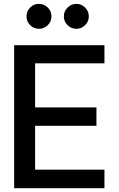

<svg xmlns="http://www.w3.org/2000/svg" viewBox="-20 -987 625 1007"><path d="M230.5 -855Q210.9 -835.9 184.1 -835.9Q157.2 -835.9 138.2 -855Q119.1 -874 119.1 -901.1Q119.1 -928.2 138.2 -947.5Q157.2 -966.8 184.1 -966.8Q210.9 -966.8 230.5 -947.5Q250 -928.2 250 -901.1Q250 -874 230.5 -855ZM380.9 -835.9Q354 -835.9 334.5 -855Q314.9 -874 314.9 -901.1Q314.9 -928.2 334.5 -947.5Q354 -966.8 380.9 -966.8Q406.7 -966.8 426.3 -947.5Q445.8 -928.2 445.8 -901.1Q445.8 -874 426.3 -855Q406.7 -835.9 380.9 -835.9ZM164.1 -654.8V-423.8H485.8V-327.1H164.1V-97.2H527.8V0H54.2V-750H527.8V-654.8Z"/></svg>

Font: Oakes Grotesk
Style: Medium
Weight: 500
Designer: Samuel Oakes
Foundry: Samuel Oakes
Version: Version 1.0 | wf-rip DC20170320